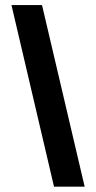

<svg xmlns="http://www.w3.org/2000/svg" viewBox="-20 -695 372 743"><path d="M142.6 -675.3 307.6 27.3H189L24.4 -675.3Z"/></svg>

Font: Sangha Kali
Style: Regular
Weight: 400
Designer: Seslavinskaya Anna
Foundry: Popkern
Version: Version 2.000;PS 002.000;hotconv 1.0.88;makeotf.lib2.5.64775